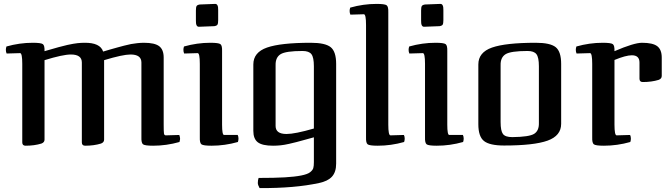

<svg xmlns="http://www.w3.org/2000/svg" viewBox="-20 -733 3429 983"><path d="M208 -425V-18Q208 -4 192 2Q156 13 111 13Q94 13 94 -4V-406Q94 -461 83 -461L14 -459Q10 -467 10 -478Q10 -486 13 -495Q80 -514 148 -514Q190 -514 199.5 -507Q209 -500 208 -471Q293 -496 325.5 -503Q358 -510 377 -512Q396 -514 412 -514Q493 -515 508 -469Q517 -472 543.5 -479.5Q570 -487 581 -490Q592 -493 614.5 -499Q637 -505 651 -507.5Q665 -510 683 -512Q701 -514 717 -514Q772 -514 795 -496.5Q818 -479 818 -438V-95Q818 -59 819.5 -49.5Q821 -40 829 -40L898 -42Q902 -30 902 -23Q902 -20 901.5 -17.5Q901 -15 900 -11.5Q899 -8 899 -6Q832 13 764 13Q722 13 712.5 6Q703 -1 704 -30V-413Q704 -454 648 -454Q609 -454 513 -425V-18Q513 -4 497 2Q461 13 416 13Q399 13 399 -4V-413Q399 -454 343 -454Q302 -454 208 -425Z M1198 -6Q1131 13 1063 13Q1021 13 1011.5 6Q1002 -1 1003 -30V-406Q1003 -461 992 -461L923 -459Q919 -467 919 -478Q919 -486 922 -495Q989 -514 1057 -514Q1099 -514 1108.5 -507Q1118 -500 1117 -471V-95Q1117 -42 1127 -42H1197Q1201 -34 1201 -23Q1201 -15 1198 -6ZM983 -628V-679Q983 -696 986.5 -702Q990 -708 1003 -710L1081 -713Q1098 -714 1097 -681V-630Q1097 -613 1093.5 -607Q1090 -601 1077 -599L999 -596Q982 -595 983 -628Z M1309 230Q1300 214 1300 204Q1300 189 1304 178Q1387 178 1438 175Q1489 172 1522 165.5Q1555 159 1568 148.5Q1581 138 1584 127.5Q1587 117 1587 97V-30Q1576 -27 1543.5 -18Q1511 -9 1497.5 -5.5Q1484 -2 1460 3.5Q1436 9 1416.5 11Q1397 13 1378 13Q1323 13 1300 -4.5Q1277 -22 1277 -63V-403Q1277 -465 1347 -489.5Q1417 -514 1571 -514Q1645 -514 1673 -491.5Q1701 -469 1701 -406V105Q1701 148 1679.5 171.5Q1658 195 1613 204Q1490 231 1309 230ZM1391 -399V-88Q1391 -47 1447 -47Q1490 -47 1587 -75V-394Q1587 -439 1574.5 -455.5Q1562 -472 1529 -472Q1443 -472 1416.5 -455.5Q1390 -439 1391 -399Z M2049 -6Q1982 13 1914 13Q1872 13 1862.5 6Q1853 -1 1854 -30V-605Q1854 -660 1843 -660L1774 -658Q1770 -666 1770 -677Q1770 -685 1773 -694Q1840 -713 1908 -713Q1950 -713 1959.5 -706Q1969 -699 1968 -670V-95Q1968 -40 1979 -40L2048 -42Q2052 -34 2052 -23Q2052 -15 2049 -6Z M2351 -6Q2284 13 2216 13Q2174 13 2164.5 6Q2155 -1 2156 -30V-406Q2156 -461 2145 -461L2076 -459Q2072 -467 2072 -478Q2072 -486 2075 -495Q2142 -514 2210 -514Q2252 -514 2261.5 -507Q2271 -500 2270 -471V-95Q2270 -42 2280 -42H2350Q2354 -34 2354 -23Q2354 -15 2351 -6ZM2136 -628V-679Q2136 -696 2139.5 -702Q2143 -708 2156 -710L2234 -713Q2251 -714 2250 -681V-630Q2250 -613 2246.5 -607Q2243 -601 2230 -599L2152 -596Q2135 -595 2136 -628Z M2853 -406V-99Q2853 -38 2783.5 -13Q2714 12 2561 12Q2487 12 2458 -11Q2429 -34 2429 -97V-403Q2429 -465 2499 -489.5Q2569 -514 2723 -514Q2797 -514 2825 -491.5Q2853 -469 2853 -406ZM2739 -103V-394Q2739 -439 2726.5 -455.5Q2714 -472 2681 -472Q2595 -472 2568.5 -455.5Q2542 -439 2543 -399V-108Q2543 -63 2555 -47Q2567 -31 2603 -31Q2690 -32 2715 -48Q2740 -64 2739 -103Z M3001 -461 2932 -459Q2928 -467 2928 -478Q2928 -486 2931 -495Q2998 -514 3066 -514Q3108 -514 3117.5 -507Q3127 -500 3126 -471Q3226 -514 3267 -514Q3322 -514 3345 -496.5Q3368 -479 3368 -438V-344Q3368 -330 3352 -324Q3316 -313 3271 -313Q3254 -313 3254 -330V-413Q3254 -450 3215 -450Q3184 -450 3126 -426V-95Q3126 -40 3137 -40L3206 -42Q3210 -34 3210 -23Q3210 -15 3207 -6Q3140 13 3072 13Q3030 13 3020.5 6Q3011 -1 3012 -30V-406Q3012 -461 3001 -461Z"/></svg>

Font: Federant
Style: Medium
Weight: 500
Designer: Cyreal (www.cyreal.org)
Foundry: Cyreal (www.cyreal.org)
Version: Version 1.010